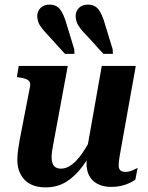

<svg xmlns="http://www.w3.org/2000/svg" viewBox="-20 -799 640 830"><path d="M212 -185Q208 -164 205.5 -148Q203 -132 203 -118Q203 -104 207 -93Q211 -82 220 -76Q229 -70 244 -70Q267 -70 290 -87Q313 -104 336.5 -138Q360 -172 384 -221L399 -183Q368 -122 336 -79Q304 -36 265.5 -12.5Q227 11 177 11Q118 11 86.5 -21.5Q55 -54 55 -108Q55 -126 57.5 -146Q60 -166 65 -194L110 -426Q112 -439 107.5 -446Q103 -453 92 -457.5Q81 -462 64 -464L53 -466L61 -514H273ZM502 -151Q499 -135 497 -122.5Q495 -110 494 -100.5Q493 -91 493 -84Q493 -70 500 -63Q507 -56 522 -56Q538 -56 552.5 -62.5Q567 -69 575 -73L565 -22Q555 -15 539 -7.5Q523 0 503.5 4.5Q484 9 461 9Q412 9 383 -17Q354 -43 354 -94Q354 -101 355 -108Q356 -115 357 -123Q358 -131 360 -140L353 -136L420 -514H567ZM434 -694 467 -586 468 -566H427L358 -642Q338 -662 327 -676.5Q316 -691 311.5 -704Q307 -717 307 -730Q307 -750 321 -764.5Q335 -779 360 -779Q390 -779 406 -758Q422 -737 434 -694ZM268 -694 301 -586 302 -566H261L192 -642Q173 -662 161.5 -676.5Q150 -691 145.5 -704Q141 -717 141 -730Q141 -750 155 -764.5Q169 -779 194 -779Q224 -779 240 -758Q256 -737 268 -694Z"/></svg>

Font: Roboto Serif 72pt SemiCondensed SemiBold
Style: Italic
Weight: 600
Width: 4
Italic angle: -10°
Designer: Greg Gazdowicz
Foundry: Commercial Type
Version: Version 1.008